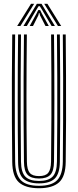

<svg xmlns="http://www.w3.org/2000/svg" viewBox="-20 -981 409 1008"><path d="M184.8 7.2Q113.5 7.2 79.2 -23.8Q45 -54.8 44.2 -131.5Q43 -225.8 42.5 -338.5Q42 -451.2 42.4 -569.8Q42.8 -688.2 44.2 -800H59.5Q58.5 -723 58.1 -636.4Q57.8 -549.8 57.8 -461.1Q57.8 -372.5 58.1 -288.4Q58.5 -204.2 59.5 -132.5Q60.5 -65.2 89 -35.4Q117.5 -5.5 184.8 -5.5Q252 -5.5 280.4 -35.4Q308.8 -65.2 309.8 -132.5Q310.8 -226.2 311.2 -339Q311.8 -451.8 311.4 -570.2Q311 -688.8 309.8 -800H325Q326.2 -697.5 326.6 -583.4Q327 -469.2 326.8 -353.8Q326.5 -238.2 325 -131.5Q324.2 -54.2 289.8 -23.5Q255.2 7.2 184.8 7.2ZM184.8 -18.2Q128.5 -18.2 102 -43.4Q75.5 -68.5 75 -131.5Q73 -288.2 73 -458.2Q73 -628.2 75 -800H90.2Q89 -692.5 88.6 -576.6Q88.2 -460.8 88.6 -347Q89 -233.2 90.2 -132Q91 -76.2 113.2 -53.6Q135.5 -31 184.8 -31Q233.8 -31 256 -53.5Q278.2 -76 279 -132Q280.2 -232.8 280.6 -345.1Q281 -457.5 280.6 -573.1Q280.2 -688.8 279 -800H294.2Q295.5 -691 295.9 -575.5Q296.2 -460 295.9 -346.9Q295.5 -233.8 294.2 -131.5Q293.5 -69 267.5 -43.6Q241.5 -18.2 184.8 -18.2ZM184.8 -43.8Q143.5 -43.8 124.9 -63.4Q106.2 -83 105.8 -132.5Q104.5 -226.2 104 -338.6Q103.5 -451 103.9 -569.5Q104.2 -688 105.8 -800H121Q119.2 -639.5 119 -476.8Q118.8 -314 121.2 -132.5Q121.8 -90.5 136 -73.5Q150.2 -56.5 184.8 -56.5Q219 -56.5 233.1 -73.5Q247.2 -90.5 248 -132.5Q249.5 -258 249.9 -368.5Q250.2 -479 249.8 -584.5Q249.2 -690 248.2 -800H263.5Q264.5 -723.5 265 -637.2Q265.5 -551 265.5 -462.5Q265.5 -374 265 -289.6Q264.5 -205.2 263.5 -132.5Q263 -82.5 244.2 -63.1Q225.5 -43.8 184.8 -43.8ZM70.2 -844.5 142.8 -961H159.2L87.2 -844.5ZM103.2 -844.5 173.5 -961H198L268.2 -844.5H251L201.8 -928L189 -948.5H182.5L169.8 -927.8L120.8 -844.5ZM284.2 -844.5 212.2 -961H228.8L301.2 -844.5ZM135.8 -844.5 172 -910.2 180.8 -928.2H190.8L199.5 -910.2L236.2 -844.5H218.8L190 -900.8L187.2 -912.5H184.2L181.5 -900.8L153.2 -844.5Z"/></svg>

Font: Big Shoulders Inline Display Medium
Style: Regular
Weight: 500
Designer: Patric King
Foundry: XO Type Co
Version: Version 1.000